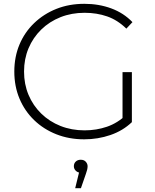

<svg xmlns="http://www.w3.org/2000/svg" viewBox="-20 -725 813 1006"><path d="M421 5Q342 5 275 -21.5Q208 -48 158.5 -96Q109 -144 82 -208.5Q55 -273 55 -350Q55 -427 82 -491.5Q109 -556 159 -604Q209 -652 275.5 -678.5Q342 -705 422 -705Q498 -705 563 -681Q628 -657 674 -609L642 -575Q596 -620 541.5 -639Q487 -658 423 -658Q355 -658 297 -635Q239 -612 196 -570Q153 -528 129.5 -472Q106 -416 106 -350Q106 -284 129.5 -228Q153 -172 196 -130Q239 -88 297 -65Q355 -42 423 -42Q485 -42 540.5 -61Q596 -80 642 -124L671 -85Q624 -40 558.5 -17.5Q493 5 421 5ZM622 -90V-347H671V-85ZM374 261 399 159 403 180Q388 180 377.5 170Q367 160 367 146Q367 131 377 121.5Q387 112 403 112Q420 112 429.5 122.5Q439 133 439 146Q439 155 436.5 165Q434 175 430 186L404 261Z"/></svg>

Font: Modern
Style: Regular
Weight: 300
Designer: Julieta Ulanovsky
Foundry: Julieta Ulanovsky
Version: Version 8.000